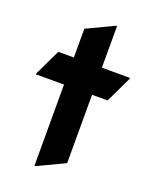

<svg xmlns="http://www.w3.org/2000/svg" viewBox="-142 -824 719 911"><g transform="rotate(20 217.5 -368.5)"><path d="M151.4 9.8H146.5V-400.4H4.9V-405.3L67.9 -537.1H146.5V-682.1L283.2 -747.1H288.1V-537.1H429.7V-532.2L366.7 -400.4H288.1V-55.2Z"/></g></svg>

Font: Nova Round
Style: Bold
Weight: 700
Designer: Wojciech Kalinowski "wmk69" (wmk69@o2.pl)
Foundry: Wojciech Kalinowski "wmk69" (wmk69@o2.pl)
Version: Version 3.1.0; 2021-05-23